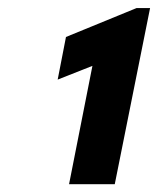

<svg xmlns="http://www.w3.org/2000/svg" viewBox="-20 -910 400 486"><path d="M154.8 -443.8 222.7 -787.6 238.3 -752.9 126 -708.5 147 -816.4 325.7 -889.6H359.9L270.5 -443.8Z"/></svg>

Font: Reddit Sans ExtraBold
Style: Italic
Weight: 800
Italic angle: -11.25°
Designer: Stephen Hutchings
Version: Version 1.013